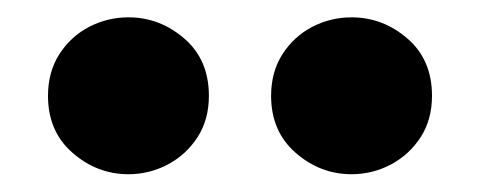

<svg xmlns="http://www.w3.org/2000/svg" viewBox="-20 -780 540 216"><path d="M124.5 -584Q89.2 -584 61.6 -608.1Q34 -632.1 34 -672.2Q34 -699.1 46.8 -719.1Q59.6 -739 80.3 -749.8Q101 -760.5 124.5 -760.5Q159.8 -760.5 187.4 -736.6Q215 -712.8 215 -672.2Q215 -645.4 202.2 -625.6Q189.4 -605.9 168.7 -594.9Q148 -584 124.5 -584ZM375.5 -584Q340.2 -584 312.6 -608.1Q285 -632.1 285 -672.2Q285 -699.1 297.8 -719.1Q310.6 -739 331.3 -749.8Q352 -760.5 375.5 -760.5Q410.8 -760.5 438.4 -736.6Q466 -712.8 466 -672.2Q466 -645.4 453.2 -625.6Q440.4 -605.9 419.7 -594.9Q399 -584 375.5 -584Z"/></svg>

Font: Geologica-Sharp
Style: Regular
Weight: 100
Designer: Sindre Bremnes, Frode Helland
Foundry: Monokrom Skriftforlag AS
Version: Version 1.010;gftools[0.9.28]